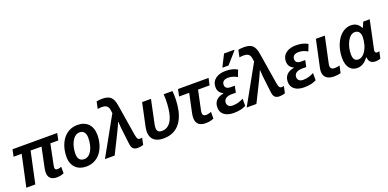

<svg xmlns="http://www.w3.org/2000/svg" viewBox="-5 -1656 5147 2547"><g transform="rotate(-20 2568.5 -383.0)"><path d="M490 10C535 10 568 0 592 -11V-103C574 -95 556 -90 535 -90C513 -90 500 -101 500 -124C500 -132 502 -146 505 -159L563 -444H675L695 -542H64L44 -444H158L62 0H189L284 -444H438L379 -161C375 -136 372 -116 372 -99C372 -30 414 10 490 10Z M907 9C1098 9 1188 -162 1188 -338C1188 -471 1109 -551 983 -551C796 -551 702 -381 702 -199C702 -70 784 9 907 9ZM916 -93C858 -93 827 -130 827 -198C827 -316 879 -449 977 -449C1039 -449 1061 -399 1061 -342C1061 -202 1003 -93 916 -93Z M1635 10C1659 10 1695 4 1713 -4L1733 -100C1723 -97 1714 -95 1701 -95C1677 -95 1662 -108 1652 -170L1581 -608C1562 -727 1517 -765 1407 -765C1376 -765 1349 -761 1330 -757L1309 -657C1323 -660 1342 -663 1366 -663C1422 -663 1458 -646 1466 -586L1473 -540L1172 0H1309L1427 -237C1456 -297 1483 -349 1504 -404H1508C1510 -354 1517 -284 1524 -234L1542 -83C1549 -23 1570 10 1635 10Z M1999 9C2162 9 2269 -86 2309 -272C2327 -355 2331 -471 2322 -542H2198C2205 -457 2199 -353 2183 -277C2156 -152 2095 -92 2013 -92C1951 -92 1931 -127 1950 -214L2019 -542H1894L1825 -219C1795 -80 1851 9 1999 9Z M2595 10C2640 10 2683 -1 2708 -13V-107C2679 -97 2658 -91 2632 -91C2602 -91 2586 -107 2586 -134C2586 -146 2588 -163 2592 -180L2648 -444H2811L2832 -542H2401L2380 -444H2523L2467 -181C2462 -157 2459 -131 2459 -113C2459 -21 2515 10 2595 10Z M3053 -606H3137L3278 -766L3280 -776H3136L3056 -619ZM2990 10C3066 10 3122 -5 3162 -27V-129C3121 -107 3073 -88 3008 -88C2960 -88 2933 -115 2933 -154C2933 -209 2984 -234 3046 -234H3105L3124 -326H3066C3016 -326 2988 -346 2988 -385C2988 -435 3024 -456 3076 -456C3126 -456 3166 -440 3202 -419L3238 -512C3195 -538 3143 -552 3073 -552C2972 -552 2876 -508 2876 -393C2876 -337 2908 -302 2947 -285V-281C2865 -266 2807 -223 2807 -132C2807 -43 2876 10 2990 10Z M3636 10C3660 10 3696 4 3714 -4L3734 -100C3724 -97 3715 -95 3702 -95C3678 -95 3663 -108 3653 -170L3582 -608C3563 -727 3518 -765 3408 -765C3377 -765 3350 -761 3331 -757L3310 -657C3324 -660 3343 -663 3367 -663C3423 -663 3459 -646 3467 -586L3474 -540L3173 0H3310L3428 -237C3457 -297 3484 -349 3505 -404H3509C3511 -354 3518 -284 3525 -234L3543 -83C3550 -23 3571 10 3636 10Z M3984 10C4060 10 4116 -5 4156 -27V-129C4115 -107 4067 -88 4002 -88C3954 -88 3927 -115 3927 -154C3927 -209 3978 -234 4040 -234H4099L4118 -326H4060C4010 -326 3982 -346 3982 -385C3982 -435 4018 -456 4070 -456C4120 -456 4160 -440 4196 -419L4232 -512C4189 -538 4137 -552 4067 -552C3966 -552 3870 -508 3870 -393C3870 -337 3902 -302 3941 -285V-281C3859 -266 3801 -223 3801 -132C3801 -43 3870 10 3984 10Z M4407 10C4441 10 4476 5 4499 -2L4521 -102C4497 -96 4476 -92 4450 -92C4416 -92 4391 -104 4391 -145C4391 -154 4392 -164 4395 -176L4473 -542H4347L4266 -163C4262 -145 4260 -128 4260 -112C4260 -40 4303 10 4407 10Z M4734 10C4810 10 4856 -40 4890 -83H4894C4899 -8 4941 10 4995 10C5016 10 5047 4 5061 -3L5082 -100C5072 -97 5061 -95 5052 -95C5030 -95 5021 -106 5021 -127C5021 -136 5023 -146 5026 -158L5107 -542H5016L4982 -466H4978C4951 -518 4912 -552 4842 -552C4691 -552 4586 -377 4586 -182C4586 -52 4648 10 4734 10ZM4786 -92C4738 -92 4713 -123 4713 -191C4713 -313 4774 -450 4861 -450C4914 -450 4940 -411 4940 -354C4940 -322 4934 -281 4924 -245C4899 -159 4847 -92 4786 -92Z"/></g></svg>

Font: Noto Sans SemiBold
Style: Italic
Weight: 600
Italic angle: -12°
Designer: Monotype Design Team
Foundry: Monotype Imaging Inc.
Version: Version 2.013